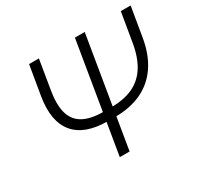

<svg xmlns="http://www.w3.org/2000/svg" viewBox="-153 -918 1152 1109"><g transform="rotate(-30 423.5 -364.0)"><path d="M773.4 -727.5H838.9L806.2 -532.2Q789.1 -428.7 741.2 -357.7Q693.4 -286.6 617.2 -250.5Q541 -214.4 439 -214.4H391.6Q315.4 -214.4 260 -234.4Q204.6 -254.4 170.9 -294.7Q137.2 -335 126.5 -394.3Q115.7 -453.6 128.9 -532.2L161.6 -727.5H227.1L195.3 -535.6Q179.7 -444.8 196 -386.7Q212.4 -328.6 262.5 -301.3Q312.5 -273.9 397.9 -273.9H445.8Q532.2 -273.9 592.3 -301.5Q652.3 -329.1 689.2 -387Q726.1 -444.8 741.2 -535.6ZM467.3 -727.5H532.7L412.1 0H346.7Z"/></g></svg>

Font: Inter 24pt Light
Style: Italic
Weight: 300
Italic angle: -9.3988°
Designer: Rasmus Andersson
Foundry: rsms
Version: Version 4.001;git-66647c0bb